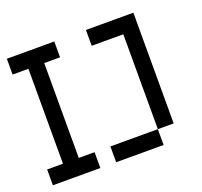

<svg xmlns="http://www.w3.org/2000/svg" viewBox="-94 -607 750 713"><g transform="rotate(-20 281.0 -250.0)"><path d="M0 -437.5V-500H62.5V-437.5ZM62.5 -437.5V-500H125V-437.5ZM125 -437.5V-500H187.5V-437.5ZM62.5 -375V-437.5H125V-375ZM62.5 -312.5V-375H125V-312.5ZM62.5 -250V-312.5H125V-250ZM62.5 -187.5V-250H125V-187.5ZM62.5 -125V-187.5H125V-125ZM62.5 -62.5V-125H125V-62.5ZM0 0V-62.5H62.5V0ZM62.5 0V-62.5H125V0ZM125 0V-62.5H187.5V0ZM312.5 -437.5V-500H375V-437.5ZM375 -437.5V-500H437.5V-437.5ZM437.5 -437.5V-500H500V-437.5ZM437.5 -375V-437.5H500V-375ZM437.5 -312.5V-375H500V-312.5ZM437.5 -250V-312.5H500V-250ZM437.5 -187.5V-250H500V-187.5ZM437.5 -125V-187.5H500V-125ZM437.5 -62.5V-125H500V-62.5ZM375 0V-62.5H437.5V0ZM312.5 0V-62.5H375V0ZM250 0V-62.5H312.5V0Z"/></g></svg>

Font: AprilSans
Style: Regular
Weight: 400
Designer: typesprite
Version: Version 1.001;PS 001.001;hotconv 1.0.88;makeotf.lib2.5.64775